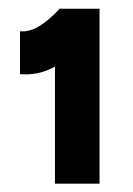

<svg xmlns="http://www.w3.org/2000/svg" viewBox="-20 -821 320 461"><path d="M112 -661Q72 -639 28 -643V-746Q69 -741 124 -801L125 -800H219V-380H112Z"/></svg>

Font: Oak Sans ExtraBold
Style: Regular
Weight: 800
Designer: Erik Kennedy, Walven
Foundry: Erik Kennedy, Walven
Version: Version 1.000